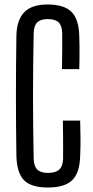

<svg xmlns="http://www.w3.org/2000/svg" viewBox="-20 -827 415 855"><path d="M193 8Q119 8 87 -24.5Q55 -57 53 -133Q49 -400 53 -667Q54 -736 87 -771.5Q120 -807 192 -807Q265 -807 298 -774.5Q331 -742 333 -667Q334 -648 334 -620.5Q334 -593 334 -565.5Q334 -538 333 -519H256Q257 -556 257 -599Q257 -642 257 -679Q256 -713 241 -727.5Q226 -742 192 -742Q161 -742 146 -727.5Q131 -713 130 -679Q127 -536 127 -399.5Q127 -263 130 -120Q131 -87 146 -72Q161 -57 193 -57Q228 -57 244 -72Q260 -87 261 -120Q261 -159 261 -205Q261 -251 260 -290H337Q338 -250 338.5 -211.5Q339 -173 337 -133Q335 -57 301.5 -24.5Q268 8 193 8Z"/></svg>

Font: Big Shoulders Display Medium
Style: Regular
Weight: 500
Designer: Patric King
Foundry: XO Type Co
Version: Version 1.000; ttfautohint (v1.8.2)